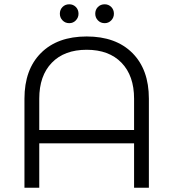

<svg xmlns="http://www.w3.org/2000/svg" viewBox="-20 -875 808 895"><path d="M346 -811Q346 -793 333.5 -780Q321 -767 303 -767Q284 -767 271.5 -780Q259 -793 259 -811Q259 -830 271.5 -842.5Q284 -855 303 -855Q321 -855 333.5 -842.5Q346 -830 346 -811ZM511 -811Q511 -793 498.5 -780Q486 -767 468 -767Q449 -767 436.5 -780Q424 -793 424 -811Q424 -830 436.5 -842.5Q449 -855 468 -855Q486 -855 498.5 -842.5Q511 -830 511 -811ZM384 -705Q520 -705 597 -628Q674 -551 674 -415V0H605V-207H163V0H94V-415Q94 -551 171 -628Q248 -705 384 -705ZM384 -643Q280 -643 221.5 -582.5Q163 -522 163 -415V-269H605V-415Q605 -522 546.5 -582.5Q488 -643 384 -643Z"/></svg>

Font: TypoPRO Montserrat Alternates
Style: Regular
Weight: 300
Designer: Julieta Ulanovsky
Foundry: Julieta Ulanovsky
Version: Version 6.001